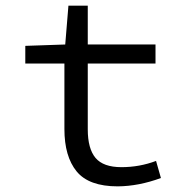

<svg xmlns="http://www.w3.org/2000/svg" viewBox="-20 -642 640 674"><path d="M206.1 -189V-418.9H68.8V-481L209 -485.8L220.2 -622.1H288.1V-485.8H525.9V-418.9H288.1V-188Q288.1 -120.1 315.4 -87.6Q342.8 -55.2 406.2 -55.2Q469.7 -55.2 527.8 -77.1L544.9 -17.1Q466.8 11.7 393.1 12.2Q292 12.2 249 -40.3Q206.1 -92.8 206.1 -189Z"/></svg>

Font: SourceCodePro-Regular
Style: Regular
Weight: 400
Monospace: yes
Designer: Paul D. Hunt
Foundry: Adobe Systems Incorporated
Version: Version 1.009;PS 1.000;hotconv 1.0.70;makeotf.lib2.5.5900